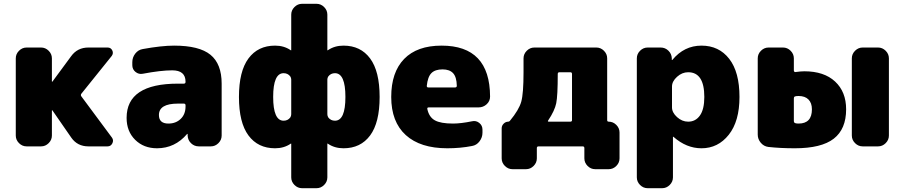

<svg xmlns="http://www.w3.org/2000/svg" viewBox="-20 -770 4759 1010"><path d="M408 -263 569 -46Q579 -32 571 -16Q563 0 546 0H445Q387 0 355 -46L256 -189Q256 -190 254 -190Q253 -190 253 -189V-57Q253 -34 236 -17Q219 0 196 0H120Q97 0 80 -17Q63 -34 63 -57V-463Q63 -486 80 -503Q97 -520 120 -520H196Q219 -520 236 -503Q253 -486 253 -463V-341Q253 -340 254 -340L256 -341L354 -474Q387 -520 445 -520H546Q563 -520 570.5 -505Q578 -490 568 -476L408 -277Q403 -270 408 -263Z M956 -210V-216Q956 -225 947 -225H916Q816 -225 816 -165Q816 -120 866 -120Q905 -120 930.5 -144.5Q956 -169 956 -210ZM896 -530Q1028 -530 1087 -482Q1146 -434 1146 -330V-57Q1146 -34 1129 -17Q1112 0 1089 0H1026Q1002 0 985 -16.5Q968 -33 967 -57V-65Q967 -66 966 -66Q965 -66 964 -65Q900 10 806 10Q736 10 691 -34.5Q646 -79 646 -150Q646 -330 916 -330H947Q956 -330 956 -339V-340Q956 -400 886 -400Q826 -400 731 -382Q710 -378 693 -391.5Q676 -405 676 -427V-443Q676 -468 691.5 -488Q707 -508 731 -512Q830 -530 896 -530Z M1742 -135Q1797 -135 1797 -260Q1797 -385 1742 -385Q1720 -385 1707 -368Q1702 -360 1702 -352V-169Q1702 -160 1707 -152Q1720 -135 1742 -135ZM1512 -169V-352Q1512 -360 1507 -368Q1494 -385 1472 -385Q1417 -385 1417 -260Q1417 -135 1472 -135Q1494 -135 1507 -152Q1512 -160 1512 -169ZM1787 -530Q1877 -530 1927 -462.5Q1977 -395 1977 -260Q1977 -125 1927 -57.5Q1877 10 1787 10Q1740 10 1705 -14Q1704 -14 1704 -14.5Q1704 -15 1703 -15Q1702 -15 1702 -14V163Q1702 186 1685 203Q1668 220 1645 220H1569Q1546 220 1529 203Q1512 186 1512 163V-14Q1512 -15 1511 -15Q1510 -15 1510 -14.5Q1510 -14 1509 -14Q1474 10 1427 10Q1337 10 1287 -57.5Q1237 -125 1237 -260Q1237 -395 1287 -462.5Q1337 -530 1427 -530Q1474 -530 1509 -506Q1510 -506 1510 -505.5Q1510 -505 1511 -505Q1512 -505 1512 -506V-693Q1512 -716 1529 -733Q1546 -750 1569 -750H1645Q1668 -750 1685 -733Q1702 -716 1702 -693V-506Q1702 -505 1703 -505Q1704 -505 1704 -505.5Q1704 -506 1705 -506Q1740 -530 1787 -530Z M2374 -310Q2383 -310 2383 -319Q2382 -365 2363.5 -385Q2345 -405 2308 -405Q2269 -405 2249.5 -385.5Q2230 -366 2225 -318Q2225 -310 2233 -310ZM2303 -530Q2557 -530 2558 -262Q2558 -238 2540 -221.5Q2522 -205 2497 -205H2235Q2226 -205 2228 -196Q2237 -154 2267.5 -137Q2298 -120 2363 -120Q2404 -120 2463 -132Q2484 -137 2501 -123.5Q2518 -110 2518 -88V-72Q2518 -47 2502.5 -26.5Q2487 -6 2463 -2Q2402 10 2333 10Q2191 10 2114.5 -59.5Q2038 -129 2038 -260Q2038 -390 2106 -460Q2174 -530 2303 -530Z M2989 -138V-381Q2989 -390 2980 -390H2923Q2914 -390 2914 -381Q2914 -266 2906 -227Q2898 -188 2864 -137Q2859 -130 2867 -130H2980Q2989 -130 2989 -138ZM3182 -130Q3205 -130 3222 -113Q3239 -96 3239 -73V63Q3239 86 3222 103Q3205 120 3182 120H3111Q3088 120 3071 103Q3054 86 3054 63V9Q3054 0 3045 0H2813Q2804 0 2804 9V63Q2804 86 2787 103Q2770 120 2747 120H2676Q2653 120 2636 103Q2619 86 2619 63V-95Q2619 -109 2629.5 -119.5Q2640 -130 2654 -130Q2658 -130 2662 -134Q2710 -192 2722 -235Q2734 -278 2734 -390V-463Q2734 -486 2751 -503Q2768 -520 2791 -520H3117Q3140 -520 3157 -503Q3174 -486 3174 -463V-138Q3174 -130 3182 -130Z M3600 -130Q3639 -130 3662 -162.5Q3685 -195 3685 -260Q3685 -390 3600 -390Q3568 -390 3541.5 -366Q3515 -342 3515 -315V-205Q3515 -178 3541.5 -154Q3568 -130 3600 -130ZM3670 -530Q3762 -530 3816 -460.5Q3870 -391 3870 -260Q3870 -132 3813.5 -61Q3757 10 3670 10Q3591 10 3523 -50Q3522 -51 3521 -51Q3520 -51 3520 -50V163Q3520 186 3503 203Q3486 220 3463 220H3387Q3364 220 3347 203Q3330 186 3330 163V-463Q3330 -486 3347 -503Q3364 -520 3387 -520H3455Q3479 -520 3496 -503.5Q3513 -487 3514 -463V-455Q3514 -454 3515 -454Q3516 -454 3517 -455Q3579 -530 3670 -530Z M4599 -520Q4622 -520 4639 -503Q4656 -486 4656 -463V-57Q4656 -34 4639 -17Q4622 0 4599 0H4518Q4495 0 4478 -17Q4461 -34 4461 -57V-463Q4461 -486 4478 -503Q4495 -520 4518 -520ZM4181 -120Q4251 -120 4251 -195Q4251 -228 4233 -246.5Q4215 -265 4181 -265Q4169 -265 4163 -263Q4156 -262 4156 -251V-134Q4156 -124 4164 -122Q4170 -120 4181 -120ZM4211 -395Q4315 -395 4373 -341Q4431 -287 4431 -195Q4431 -91 4366 -40.5Q4301 10 4161 10Q4085 10 4022 3Q3998 0 3982 -19Q3966 -38 3966 -62V-463Q3966 -486 3983 -503Q4000 -520 4023 -520H4099Q4122 -520 4139 -503Q4156 -486 4156 -463V-399Q4156 -396 4158.5 -393Q4161 -390 4164 -391Q4194 -395 4211 -395Z"/></svg>

Font: Rounded Mplus 1c Black
Style: Regular
Weight: 900
Version: Version 1.059.20150529